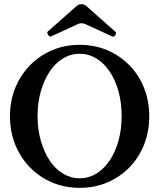

<svg xmlns="http://www.w3.org/2000/svg" viewBox="-20 -892 767 925"><path d="M364 13Q292 13 231 -13Q170 -39 124.5 -85.5Q79 -132 53.5 -195Q28 -258 28 -332Q28 -406 53.5 -468.5Q79 -531 124.5 -577.5Q170 -624 231 -650Q292 -676 364 -676Q436 -676 497 -650Q558 -624 603.5 -577.5Q649 -531 674 -468.5Q699 -406 699 -332Q699 -258 674 -195Q649 -132 603.5 -85.5Q558 -39 497 -13Q436 13 364 13ZM364 -33Q407 -33 444 -55.5Q481 -78 508.5 -119Q536 -160 551 -214.5Q566 -269 566 -333Q566 -397 551 -451.5Q536 -506 508.5 -547Q481 -588 444 -610.5Q407 -633 364 -633Q321 -633 283.5 -610.5Q246 -588 219 -547Q192 -506 176.5 -451.5Q161 -397 161 -333Q161 -269 176.5 -214.5Q192 -160 219 -119Q246 -78 283.5 -55.5Q321 -33 364 -33ZM225 -716Q219 -713 212 -724Q205 -735 210 -740L348 -862Q359 -872 373 -872Q386 -872 397 -862L537 -738Q542 -733 535.5 -723Q529 -713 522 -716L391 -776Q381 -780 373 -780Q363 -780 355 -776Z"/></svg>

Font: Junicode VF
Style: Regular
Weight: 400
Designer: Peter S. Baker
Version: Version 2.213